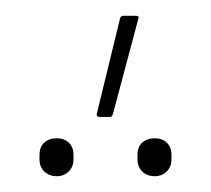

<svg xmlns="http://www.w3.org/2000/svg" viewBox="-20 -809 267 243"><path d="M106 -661Q101 -661 103 -667L132 -786Q133 -789 136 -789H152Q154 -789 155 -788Q156 -787 155 -785L123 -665Q122 -661 119 -661ZM52 -586Q42 -586 36 -592Q30 -598 30 -607V-613Q30 -623 36 -628.5Q42 -634 52 -634Q61 -634 67 -628.5Q73 -623 73 -613V-607Q73 -598 67 -592Q61 -586 52 -586ZM176 -586Q166 -586 160 -592Q154 -598 154 -607V-613Q154 -623 160 -628.5Q166 -634 176 -634Q185 -634 191 -628.5Q197 -623 197 -613V-607Q197 -598 191 -592Q185 -586 176 -586Z"/></svg>

Font: Sofia Sans Thin
Style: Regular
Weight: 250
Designer: Botio Nikoltchev, Ani Petrova
Foundry: lettersoup
Version: Version 4.101